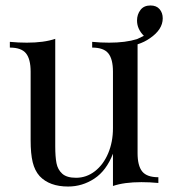

<svg xmlns="http://www.w3.org/2000/svg" viewBox="-20 -668 621 702"><path d="M559 -20V1Q528 -2 497 -2Q434 -2 393 12V-106Q369 -44 325 -15Q281 14 229 14Q161 14 125 -24Q107 -44 99.5 -75Q92 -106 92 -155V-406Q92 -452 75 -473Q58 -494 16 -494V-515Q47 -512 78 -512Q141 -512 182 -526V-133Q182 -95 186.5 -71.5Q191 -48 207.5 -33Q224 -18 258 -18Q296 -18 327 -42Q358 -66 375.5 -107.5Q393 -149 393 -199V-406Q393 -452 376 -473Q359 -494 317 -494V-515Q348 -512 379 -512Q439 -512 481 -525Q501 -534 506 -537Q481 -562 481 -593Q481 -615 493.5 -631.5Q506 -648 530 -648Q552 -648 563.5 -634.5Q575 -621 575 -601Q575 -560 528 -528Q508 -514 483 -506V-108Q483 -62 500 -41Q517 -20 559 -20Z"/></svg>

Font: Myanmar April Display
Style: Regular
Weight: 400
Designer: Khon Soe Zaw Thu
Foundry: Myanmar OS
Version: Version 2.50 April 12, 2019